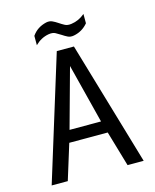

<svg xmlns="http://www.w3.org/2000/svg" viewBox="-111 -808 714 883"><g transform="rotate(-15 246.0 -366.0)"><path d="M462.4 0H385.7L336.4 -168.5H153.3L101.1 0H24.4L207 -590.8H288.6ZM319.8 -225.6 248 -508.8 169.9 -225.6ZM369.6 -679.7Q342.8 -647.5 302.2 -639.6Q285.2 -636.2 272.5 -642.6Q259.8 -648.9 247.6 -657.2Q235.4 -665 222.7 -671.9Q210 -678.7 190.4 -675.3Q153.8 -668.9 125.5 -640.6V-685.1Q149.4 -720.2 193.8 -730.5Q210 -733.9 222.7 -728Q235.4 -722.2 247.6 -713.9Q259.8 -705.6 272.5 -698.7Q285.2 -691.4 304.7 -694.3Q340.8 -699.2 369.6 -724.1Z"/></g></svg>

Font: Meera
Style: Regular
Weight: 400
Designer: Hussain KH and Suresh P for Swathanthra Malayalam Computing (SMC)
Version: Version 7.0.0+20221109